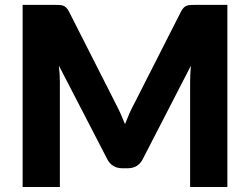

<svg xmlns="http://www.w3.org/2000/svg" viewBox="-20 -748 1000 768"><path d="M443 -333Q453 -314 462.2 -293.5Q471.5 -273 480 -251.5Q488.5 -273.5 497.8 -294.5Q507 -315.5 517.5 -334.5L704.5 -702.5Q709.5 -712 714.8 -717.2Q720 -722.5 726.5 -725Q733 -727.5 741.2 -728Q749.5 -728.5 760.5 -728.5H889.5V0H740.5V-419Q740.5 -449.5 743.5 -485L550.5 -110.5Q541.5 -93 526.2 -84Q511 -75 491.5 -75H468.5Q449 -75 433.8 -84Q418.5 -93 409.5 -110.5L215.5 -485.5Q217.5 -468 218.5 -450.8Q219.5 -433.5 219.5 -419V0H70.5V-728.5H199.5Q210.5 -728.5 218.8 -728Q227 -727.5 233.5 -725Q240 -722.5 245.2 -717.2Q250.5 -712 255.5 -702.5L443 -333Z"/></svg>

Font: Lato Black
Style: Regular
Weight: 900
Designer: Lukasz Dziedzic
Foundry: tyPoland Lukasz Dziedzic
Version: Version 2.007; 2014-02-27